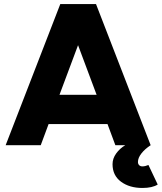

<svg xmlns="http://www.w3.org/2000/svg" viewBox="-20 -720 802 952"><path d="M513 -105H221L182 0H8L279 -700H456L727 0Q698 19 681 41Q664 63 664 83Q664 93 670 99Q676 105 686 105Q700 105 716 98L762 195Q735 212 686 212Q622 212 580 181Q538 150 538 94Q538 66 556 41Q574 16 601 0H552ZM459 -250 367 -496 275 -250Z"/></svg>

Font: Oak Sans ExtraBold
Style: Regular
Weight: 800
Designer: Erik Kennedy, Walven
Foundry: Erik Kennedy, Walven
Version: Version 1.000